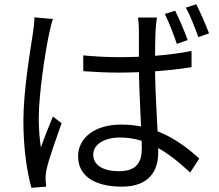

<svg xmlns="http://www.w3.org/2000/svg" viewBox="-20 -843 1040 911"><path d="M374.9 -580.2 375.3 -505.2C433.7 -501.2 485.8 -498.5 542.9 -498.5C661 -498.9 782.3 -506.9 888.8 -524.4V-601.2C787.7 -581 664.7 -571.8 544.4 -571.8C485.6 -571.8 431.7 -574.8 374.9 -580.2ZM724.7 -759.7H634.7C637.5 -741.8 639 -715.5 639 -698C638.8 -663.1 639.2 -599.6 639.2 -531.2C639.2 -399.1 652.8 -211.6 652.8 -139.7C652.8 -73.1 628.3 -30.6 543.9 -30.6C472 -30.6 422.4 -57.9 422.4 -109.4C422.4 -157.8 474.8 -190.5 549.4 -190.5C676.2 -190.5 776.8 -122.6 882.3 -24.3L925.5 -90.9C841.1 -167 724.4 -252 555.9 -252C424.9 -252 350.5 -185.5 350.5 -101.5C350.5 -11.7 424 42.6 557.7 42.6C692.7 42.6 730.7 -37.7 730.7 -119.7C730.7 -223.1 715.6 -378.4 715.6 -532.4C715.6 -591.7 716.3 -662.9 718.3 -699.4C719.3 -719 721.3 -739.5 724.7 -759.7ZM231.2 -752.8 143.5 -760.7C143.1 -738.6 140.1 -712.5 136.7 -689.2C124.5 -606.6 91 -415.6 91 -268.7C91 -133.3 109.2 -23.6 129 48L199.1 42.7C198.1 31.8 196.9 17.5 196.3 7.7C195.7 -4.1 197.5 -23.5 200.5 -37.5C210.6 -86.3 247.7 -188.6 272.2 -258.4L231.2 -290.2C213.9 -249.6 189.7 -188.5 174 -143.1C166.9 -192.2 163.9 -233.8 163.9 -282.6C163.9 -394.5 193.6 -592.7 213.6 -685.6C216.9 -703.6 225.2 -735.9 231.2 -752.8ZM811 -792.1 761.9 -776.7C781.3 -738.3 804.5 -678.2 819.1 -634.8L870.4 -652.8C856.1 -693.3 829.4 -756 811 -792.1ZM911.2 -822.7 862 -806.8C882.7 -769.5 905.1 -711.2 921 -666.9L971.9 -684.6C956.7 -724.7 930.2 -785.9 911.2 -822.7Z"/></svg>

Font: Source Han Sans JP VF
Style: Regular
Weight: 250
Designer: Ryoko NISHIZUKA 西塚涼子 (kana, bopomofo & ideographs); Paul D. Hunt (Latin, Greek & Cyrillic); Sandoll Communications 산돌커뮤니
Foundry: Adobe
Version: Version 2.004;hotconv 1.0.118;makeotfexe 2.5.65603